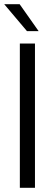

<svg xmlns="http://www.w3.org/2000/svg" viewBox="-29 -898 252 918"><path d="M65.9 -689.9H138.2V0H65.9ZM100.1 -749 -8.8 -877.9H64.9L155.8 -749Z"/></svg>

Font: D-DIN Condensed
Style: Regular
Weight: 400
Width: 3
Designer: Charles Nix
Foundry: Datto Inc.
Version: Version 1.00